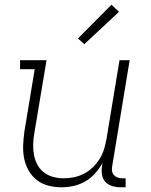

<svg xmlns="http://www.w3.org/2000/svg" viewBox="-20 -785 640 813"><path d="M240 8Q212 8 184.5 1Q157 -6 136 -22.5Q115 -39 101.5 -62.5Q88 -86 82.5 -113Q77 -140 78 -168.5Q79 -197 83 -226L127 -492H65V-530H177L125 -219Q121 -196 120.5 -173Q120 -150 124 -128.5Q128 -107 138.5 -87.5Q149 -68 166 -55Q183 -42 204.5 -36Q226 -30 249 -30Q271 -30 293 -34.5Q315 -39 335.5 -49.5Q356 -60 373 -76.5Q390 -93 402 -112.5Q414 -132 420.5 -153.5Q427 -175 431 -197L486 -530H529L455 -81Q453 -71 454.5 -61Q456 -51 462 -44Q468 -37 477.5 -33.5Q487 -30 497 -30H512V8H491Q473 8 455.5 3Q438 -2 426.5 -14.5Q415 -27 412 -45Q409 -63 412 -81L414 -95Q401 -71 382.5 -50.5Q364 -30 340.5 -16.5Q317 -3 291 2.5Q265 8 240 8ZM337 -598 310 -622 452 -765 484 -735Z"/></svg>

Font: Iosevka Slab XLtEx
Style: Italic
Weight: 200
Width: 7
Italic angle: -9°
Monospace: yes
Designer: Belleve Invis
Foundry: Belleve Invis
Version: Version 11.1.0; ttfautohint (v1.8.3)